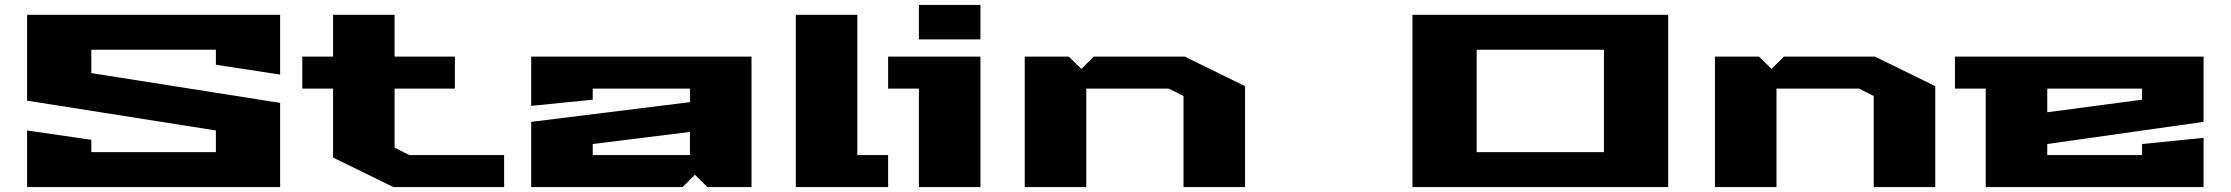

<svg xmlns="http://www.w3.org/2000/svg" viewBox="-20 -760 9062 780"><path d="M90 0V-230L351 -192V-142H857V-230L90 -351V-700H1118V-457L857 -497V-558H351V-463L1118 -342V0Z M1208 -400V-530H1333V-700H1583V-530H1828V-400H1583V-160L1643 -130H2028V0H1578L1333 -120V-400Z M2138 0V-265L2783 -345V-400H2388V-355L2138 -330V-530H3033V0H2854L2803 -50L2753 0ZM2388 -130H2783V-224L2388 -175Z M3213 0V-700H3463V-130H3588V0Z M3588 -400V-530H3963V0H3713V-400ZM3713 -600V-740H3963V-600Z M4143 0V-530H4322L4373 -480L4423 -530H4793L5038 -410V0H4788V-370L4728 -400H4393V0Z M5718 0V-700H6757V0ZM5979 -142H6496V-558H5979Z M6947 0V-530H7126L7177 -480L7227 -530H7597L7842 -410V0H7592V-370L7532 -400H7197V0Z M7922 -400V-530H8932V-265L8297 -175V-130H8682V-175L8932 -200V0H8047V-400ZM8297 -304 8682 -355V-400H8297Z"/></svg>

Font: Stalin One
Style: Regular
Weight: 400
Designer: Jovanny Lemonad
Foundry: Alexey Maslov, Jovanny Lemonad
Version: Version 3.002; ttfautohint (v0.91) -l 8 -r 50 -G 200 -x 0 -w